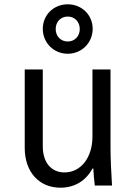

<svg xmlns="http://www.w3.org/2000/svg" viewBox="-20 -863 640 893"><path d="M494 -180V-540H410V-228C410 -130 356 -61 280 -61C218 -61 179 -108 179 -182V-540H95V-175C95 -64 161 10 261 10C328 10 380 -23 410 -79H414C415 -53 418 -27 421 0H501C497 -63 494 -129 494 -180ZM179 -729C179 -664 230 -613 295 -613C360 -613 411 -664 411 -729C411 -793 361 -843 295 -843C229 -843 179 -793 179 -729ZM295 -670C263 -670 239 -694 239 -728C239 -762 263 -786 295 -786C327 -786 351 -762 351 -728C351 -694 327 -670 295 -670Z"/></svg>

Font: CommitMonoNiceRocks
Style: Regular
Weight: 400
Monospace: yes
Designer: Eigil Nikolajsen
Foundry: Eigil Nikolajsen
Version: Version 1.143